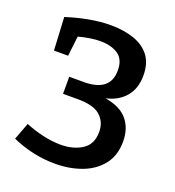

<svg xmlns="http://www.w3.org/2000/svg" viewBox="-132 -817 848 931"><g transform="rotate(20 292.0 -351.0)"><path d="M255 11Q142 11 33 -37L66 -125Q110 -107 158 -96Q206 -85 249 -85Q315 -85 360 -114Q405 -143 405 -207Q405 -258 370 -289.5Q335 -321 255 -321H177V-409H252Q388 -409 388 -518Q388 -575 352.5 -599Q317 -623 260 -623Q236 -623 207.5 -618.5Q179 -614 149 -606L137 -503H64L55 -673Q114 -692 171.5 -702.5Q229 -713 282 -713Q349 -713 401.5 -695Q454 -677 483.5 -638.5Q513 -600 513 -537Q513 -470 477 -427.5Q441 -385 378 -371Q457 -358 493.5 -314Q530 -270 530 -203Q530 -130 492 -82.5Q454 -35 392 -12Q330 11 255 11Z"/></g></svg>

Font: Bitter SemiBold
Style: Regular
Weight: 600
Designer: Sol Matas, and Bitter project Authors
Foundry: Sol Matas
Version: Version 2.001